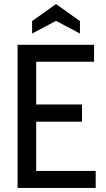

<svg xmlns="http://www.w3.org/2000/svg" viewBox="-20 -919 517 939"><path d="M66 -700H440V-617H157V-408H381V-324H157V-83H448V0H66ZM137 -816 254 -899 371 -816V-755L254 -817L137 -755Z"/></svg>

Font: Cabin Condensed
Style: Regular
Weight: 400
Width: 3
Designer: Pablo Impallari
Foundry: Pablo Impallari. http://www.impallari.com Igino Marini. http://www.ikern.com
Version: Version 2.200